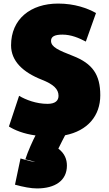

<svg xmlns="http://www.w3.org/2000/svg" viewBox="-20 -738 612 1076"><path d="M179 21C166 45 135 113 122 155C140 160 159 164 178 169C171 169 161 167 150 165C129 160 106 153 95 150L64 297C111 310 154 318 187 318C289 318 355 274 355 190C355 156 343 122 307 95C319 70 338 33 345 20C471 -5 542 -89 542 -204C542 -319 499 -382 388 -425C309 -456 266 -474 266 -509C266 -533 286 -544 330 -544C379 -544 423 -525 461 -505L518 -665C470 -692 398 -718 306 -718C151 -718 42 -631 42 -484C42 -396 108 -333 215 -291C281 -265 308 -238 308 -201C308 -175 291 -156 246 -156C183 -156 124 -179 87 -201L30 -29C62 -9 112 12 179 21Z"/></svg>

Font: Repo ExtraBlack
Style: Regular
Weight: 400
Designer: Stefan Peev
Foundry: Context Ltd
Version: Version 001.502